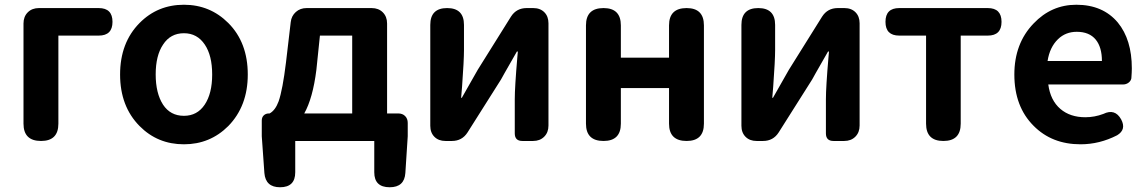

<svg xmlns="http://www.w3.org/2000/svg" viewBox="-20 -594 4831 809"><path d="M153 0Q79 0 79 -73V-280V-495Q79 -524 97 -542Q115 -560 144 -560H266H396Q454 -560 454 -502Q454 -444 396 -444H226V-73Q226 0 153 0Z M755 14Q644 14 568 -63Q486 -146 486 -280Q486 -414 568 -497Q644 -574 755 -574Q865 -574 942 -497Q1024 -415 1024 -280Q1024 -147 942 -63Q865 14 755 14ZM755 -106Q811 -106 842.5 -153Q874 -200 874 -280Q874 -360 843 -406Q811 -454 755 -454Q698 -454 667 -406Q636 -360 636 -280.5Q636 -201 667 -153Q698 -106 755 -106Z M1160 195Q1099 195 1094 135L1083 -20V-86Q1083 -100 1091.5 -108Q1100 -116 1113 -116H1116Q1140 -129 1154 -167Q1171 -216 1185 -331L1205 -501Q1208 -527 1226.5 -543.5Q1245 -560 1272 -560H1411H1546Q1575 -560 1593 -542Q1611 -524 1611 -495V-338V-116H1658Q1676 -116 1687 -105Q1698 -94 1698 -76V-20L1688 135Q1684 195 1622 195Q1557 195 1557 132V0H1224V132Q1224 195 1160 195ZM1262 -116H1363H1464V-280V-444H1328L1313 -299Q1298 -180 1262 -116Z M1857 0Q1828 0 1810.5 -17.5Q1793 -35 1793 -64V-489Q1793 -560 1864 -560Q1935 -560 1935 -489V-383Q1935 -340 1927 -230Q1924 -198 1923 -182H1926Q1937 -201 1964 -249Q1985 -286 1993 -300L2133 -524Q2156 -560 2199 -560H2227Q2256 -560 2273.5 -542.5Q2291 -525 2291 -496V-280V-65Q2291 -36 2273 -18Q2255 0 2226 0H2220H2181Q2149 0 2149 -32V-176Q2149 -227 2160 -355Q2161 -370 2162 -377H2158Q2143 -352 2106 -286Q2095 -267 2091 -259L1950 -36Q1927 0 1884 0Z M2523 0Q2449 0 2449 -73V-487Q2449 -560 2523 -560Q2596 -560 2596 -487V-351H2799V-487Q2799 -560 2873 -560Q2946 -560 2946 -487V-280V-73Q2946 0 2873 0Q2799 0 2799 -73V-223H2697H2596V-73Q2596 0 2523 0Z M3168 0Q3139 0 3121.5 -17.5Q3104 -35 3104 -64V-489Q3104 -560 3175 -560Q3246 -560 3246 -489V-383Q3246 -340 3238 -230Q3235 -198 3234 -182H3237Q3248 -201 3275 -249Q3296 -286 3304 -300L3444 -524Q3467 -560 3510 -560H3538Q3567 -560 3584.5 -542.5Q3602 -525 3602 -496V-280V-65Q3602 -36 3584 -18Q3566 0 3537 0H3531H3492Q3460 0 3460 -32V-176Q3460 -227 3471 -355Q3472 -370 3473 -377H3469Q3454 -352 3417 -286Q3406 -267 3402 -259L3261 -36Q3238 0 3195 0Z M3955 0Q3882 0 3882 -73V-222V-444H3769Q3711 -444 3711 -502Q3711 -560 3769 -560H3955H4142Q4200 -560 4200 -502Q4200 -444 4142 -444H4028V-73Q4028 0 3955 0Z M4533 14Q4412 14 4335 -64Q4254 -145 4254 -280Q4254 -411 4335 -495Q4410 -574 4515 -574Q4627 -574 4690 -499Q4749 -427 4749 -306Q4749 -290 4747 -264Q4745 -253 4735 -245.5Q4725 -238 4711 -238H4655H4569H4397Q4406 -171 4448 -135Q4489 -100 4553 -100Q4592 -100 4629 -114Q4678 -138 4704 -91Q4727 -48 4687 -24Q4613 14 4533 14ZM4394 -337H4508H4623Q4623 -395 4597 -427Q4570 -460 4517 -460Q4470 -460 4438 -429Q4403 -395 4394 -337Z"/></svg>

Font: GenSenRounded2 TW B
Style: Regular
Weight: 700
Version: Version 2.000;PS 2;hotconv 16.6.51;makeotf.lib2.5.65220 DEVE